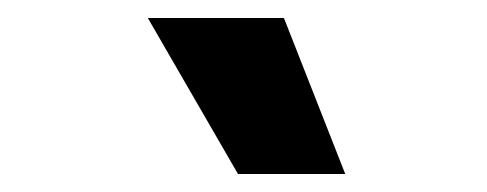

<svg xmlns="http://www.w3.org/2000/svg" viewBox="-20 -758 540 213"><path d="M144 -738H295L363 -565H244Z"/></svg>

Font: CBA Beacon Sans Extra Bold
Style: Regular
Weight: 800
Designer: Wei Huang
Foundry: Wei Huang
Version: Version 1.002